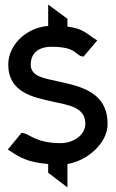

<svg xmlns="http://www.w3.org/2000/svg" viewBox="-20 -706 506 837"><path d="M14 -54 24 -48C64 -21 101 2 190 9V47L274 111V9C360 -5 449 -81 449 -165C449 -304 334 -329 234 -351C179 -364 114 -370 114 -424C114 -476 150 -503 207 -502C316 -502 310 -462 340 -460L344 -459L404 -530L394 -536C359 -558 342 -582 274 -590V-624L190 -686V-593C91 -585 16 -507 16 -425C16 -303 124 -282 210 -263C278 -248 352 -239 352 -167C352 -114 296 -82 244 -82C136 -82 108 -123 80 -126L74 -127Z"/></svg>

Font: Charger Pro
Style: ExBdNar
Weight: 400
Designer: Jasper
Foundry: Cannot Into Space Fonts
Version: Version 1.09